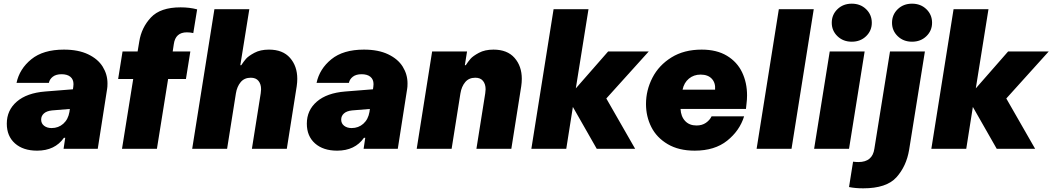

<svg xmlns="http://www.w3.org/2000/svg" viewBox="-20 -810 5728 1045"><path d="M565 -356Q565 -336 563 -326L512 0H326L335 -60H328Q279 10 182 10Q106 10 61.5 -29.5Q17 -69 17 -137Q17 -210 71.5 -257Q126 -304 226 -312L377 -324L379 -339Q380 -344 380 -352Q380 -378 363 -392Q346 -406 315 -406Q285 -406 267.5 -392.5Q250 -379 246 -359H70Q86 -435 150.5 -487.5Q215 -540 328 -540Q406 -540 459.5 -514.5Q513 -489 539 -447Q565 -405 565 -356ZM358 -201 360 -217 263 -209Q234 -206 219 -192.5Q204 -179 204 -159Q204 -138 220 -125.5Q236 -113 261 -113Q298 -113 324.5 -136.5Q351 -160 358 -201Z M926 -570 920 -530H1016L992 -380H895L834 0H644L705 -380H623L647 -530H729L738 -584Q750 -660 801.5 -715Q853 -770 963 -770Q1012 -770 1053 -759L1032 -630Q1015 -634 997 -634Q935 -634 926 -570Z M1026 0 1147 -760H1337L1288 -455H1293Q1306 -475 1319 -490Q1332 -505 1364.5 -522.5Q1397 -540 1444 -540Q1519 -540 1558.5 -495Q1598 -450 1598 -381Q1598 -362 1595 -341L1541 0H1351L1399 -302Q1401 -316 1401 -324Q1401 -352 1387 -369.5Q1373 -387 1345 -387Q1310 -387 1290 -363Q1270 -339 1264 -302L1216 0Z M2198 -356Q2198 -336 2196 -326L2145 0H1959L1968 -60H1961Q1912 10 1815 10Q1739 10 1694.5 -29.5Q1650 -69 1650 -137Q1650 -210 1704.5 -257Q1759 -304 1859 -312L2010 -324L2012 -339Q2013 -344 2013 -352Q2013 -378 1996 -392Q1979 -406 1948 -406Q1918 -406 1900.5 -392.5Q1883 -379 1879 -359H1703Q1719 -435 1783.5 -487.5Q1848 -540 1961 -540Q2039 -540 2092.5 -514.5Q2146 -489 2172 -447Q2198 -405 2198 -356ZM1991 -201 1993 -217 1896 -209Q1867 -206 1852 -192.5Q1837 -179 1837 -159Q1837 -138 1853 -125.5Q1869 -113 1894 -113Q1931 -113 1957.5 -136.5Q1984 -160 1991 -201Z M2248 0 2332 -530H2522L2510 -455H2515Q2528 -475 2541 -490Q2554 -505 2586.5 -522.5Q2619 -540 2666 -540Q2741 -540 2780.5 -495Q2820 -450 2820 -381Q2820 -362 2817 -341L2763 0H2573L2621 -302Q2623 -316 2623 -324Q2623 -352 2609 -369.5Q2595 -387 2567 -387Q2532 -387 2512 -363Q2492 -339 2486 -302L2438 0Z M3290 -530H3511L3280 -274L3437 0H3228L3098 -228L3062 0H2872L2993 -760H3183L3114 -329Z M3496 -244Q3496 -319 3531 -387Q3566 -455 3634.5 -497.5Q3703 -540 3799 -540Q3881 -540 3936.5 -506.5Q3992 -473 4019 -416.5Q4046 -360 4046 -291Q4046 -268 4043 -245L4040 -217H3684Q3686 -176 3709 -151.5Q3732 -127 3771 -127Q3801 -127 3822 -141.5Q3843 -156 3853 -177H4030Q4006 -99 3938 -44.5Q3870 10 3761 10Q3674 10 3614 -25.5Q3554 -61 3525 -118.5Q3496 -176 3496 -244ZM3872 -322Q3875 -359 3854 -381.5Q3833 -404 3793 -404Q3756 -404 3729.5 -382Q3703 -360 3695 -322Z M4288 0H4098L4219 -760H4409Z M4507 -686Q4507 -730 4538 -760Q4569 -790 4616 -790Q4663 -790 4694 -760Q4725 -730 4725 -686Q4725 -643 4694 -613Q4663 -583 4616 -583Q4569 -583 4538 -613Q4507 -643 4507 -686ZM4601 0H4411L4496 -530H4686Z M4835 -686Q4835 -730 4866 -760Q4897 -790 4944 -790Q4991 -790 5022 -760Q5053 -730 5053 -686Q5053 -643 5022 -613Q4991 -583 4944 -583Q4897 -583 4866 -613Q4835 -643 4835 -686ZM4601 208 4623 70Q4639 72 4652 72Q4729 72 4739 -1L4824 -530H5014L4928 6Q4913 95 4859 155Q4805 215 4678 215Q4635 215 4601 208Z M5467 -530H5688L5457 -274L5614 0H5405L5275 -228L5239 0H5049L5170 -760H5360L5291 -329Z"/></svg>

Font: Be Vietnam Black
Style: Italic
Weight: 900
Italic angle: -9°
Designer: Lam Bao; Tony Le; Vietanh Nguyen
Foundry: Yellow Type Foundry
Version: Version 5.000